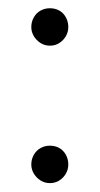

<svg xmlns="http://www.w3.org/2000/svg" viewBox="-20 -428 236 454"><path d="M98 5Q86 5 76 -1.2Q66 -7.5 60 -17.5Q54 -27.5 54 -39Q54 -51.5 60 -62Q66 -72.5 76 -78Q86 -83.5 98 -83.5Q110.5 -83.5 120.2 -78Q130 -72.5 135.8 -62Q141.5 -51.5 141.5 -39Q141.5 -27.5 135.8 -17.5Q130 -7.5 120.2 -1.2Q110.5 5 98 5ZM98 -320Q86 -320 76 -326.2Q66 -332.5 60 -342.5Q54 -352.5 54 -364Q54 -376.5 60 -387Q66 -397.5 76 -403Q86 -408.5 98 -408.5Q110.5 -408.5 120.2 -403Q130 -397.5 135.8 -387Q141.5 -376.5 141.5 -364Q141.5 -352.5 135.8 -342.5Q130 -332.5 120.2 -326.2Q110.5 -320 98 -320Z"/></svg>

Font: Fraunces Thin
Style: Regular
Weight: 250
Version: Version 1.000;[b76b70a41]